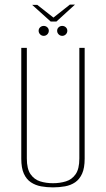

<svg xmlns="http://www.w3.org/2000/svg" viewBox="-20 -798 458 830"><path d="M209 12Q182 12 157.5 7.5Q133 3 113.5 -10Q94 -23 83 -47.5Q72 -72 72 -112V-591H96V-113Q96 -68 112 -45Q128 -22 153.5 -14Q179 -6 209 -6Q239 -6 265 -14Q291 -22 307 -45Q323 -68 323 -113V-591H346V-112Q346 -72 335 -47.5Q324 -23 305 -10Q286 3 261 7.5Q236 12 209 12ZM169 -643Q160 -643 153.5 -649.5Q147 -656 147 -665Q147 -674 153.5 -680Q160 -686 169 -686Q178 -686 184.5 -680Q191 -674 191 -665Q191 -656 184.5 -649.5Q178 -643 169 -643ZM249 -643Q240 -643 233.5 -649.5Q227 -656 227 -665Q227 -674 233.5 -680Q240 -686 249 -686Q258 -686 264.5 -680Q271 -674 271 -665Q271 -656 264.5 -649.5Q258 -643 249 -643ZM199 -705 119 -777H141L211 -722L282 -778H304L224 -705Z"/></svg>

Font: Alumni Sans Thin
Style: Regular
Weight: 100
Designer: Robert E. Leuschke
Foundry: Robert E. Leuschke
Version: Version 1.018